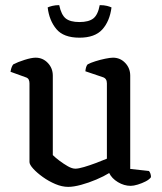

<svg xmlns="http://www.w3.org/2000/svg" viewBox="-20 -725 633 749"><path d="M246 4Q222 4 196 -7Q170 -18 147 -34.5Q124 -51 109.5 -67Q95 -83 95 -93V-400Q95 -408 92 -414.5Q89 -421 79 -424L21 -445Q23 -457 26 -464Q29 -471 32 -474Q49 -483 76 -491.5Q103 -500 119 -500Q147 -500 166.5 -479.5Q186 -459 186 -430V-120Q196 -110 212 -98Q228 -86 244.5 -76.5Q261 -67 274 -67Q286 -67 308 -73.5Q330 -80 354 -89Q378 -98 397 -106V-400Q397 -419 381 -424L313 -447Q315 -467 322 -474Q333 -480 352 -486Q371 -492 390.5 -496Q410 -500 421 -500Q449 -500 468.5 -479.5Q488 -459 488 -430V-66L561 -58Q564 -55 566.5 -48.5Q569 -42 569 -34Q563 -25 548.5 -17.5Q534 -10 517.5 -5Q501 0 490 0Q464 0 440 -14.5Q416 -29 406 -50Q385 -37 355.5 -24.5Q326 -12 296.5 -4Q267 4 246 4ZM290 -578Q228 -578 200 -611.5Q172 -645 166 -696Q172 -699 184 -702Q196 -705 211 -705Q219 -667 236.5 -653Q254 -639 290 -639Q326 -639 344 -653Q362 -667 369 -705Q386 -705 397.5 -702Q409 -699 415 -696Q408 -642 379 -610Q350 -578 290 -578Z"/></svg>

Font: Texturina
Style: Regular
Weight: 400
Designer: Guillermo Torres Carreño
Foundry: Omnibus-Type
Version: Version 1.002; ttfautohint (v1.8.3)